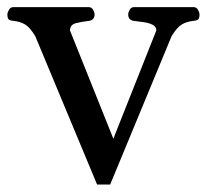

<svg xmlns="http://www.w3.org/2000/svg" viewBox="-37 -505 570 530"><path d="M231 4.4 60.5 -404.8Q45.9 -429.2 32.5 -437.3Q19 -445.3 1 -447.3Q-9.3 -448.2 -12.9 -451.4Q-16.6 -454.6 -16.6 -465.3Q-16.6 -470.7 -12.2 -478Q-7.8 -485.4 0 -485.4H207.5Q215.8 -485.4 220 -478Q224.1 -470.7 224.1 -465.3Q224.1 -449.2 208 -447.3Q189.9 -445.3 173.1 -441.2Q156.2 -437 156.2 -420.9L275.9 -122.1L394.5 -420.9Q394.5 -431.6 384 -436.8Q373.5 -441.9 359.4 -443.8Q345.2 -445.8 333 -447.3Q316.9 -449.2 316.9 -465.3Q316.9 -470.7 321 -478Q325.2 -485.4 333.5 -485.4H497.1Q505.4 -485.4 509.5 -478Q513.7 -470.7 513.7 -465.3Q513.7 -454.6 510 -451.4Q506.3 -448.2 496.1 -447.3Q478 -445.3 464.6 -437.3Q451.2 -429.2 436.5 -404.8L267.1 4.4Z"/></svg>

Font: Gelasio
Style: Regular
Weight: 400
Designer: Eben Sorkin
Foundry: Eben Sorkin
Version: Version 1.008